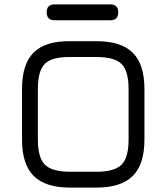

<svg xmlns="http://www.w3.org/2000/svg" viewBox="-20 -852 756 872"><path d="M228 -760Q192 -760 192 -796Q192 -832 228 -832H481Q517 -832 517 -796Q517 -760 481 -760ZM298 0Q186 0 133 -53Q80 -106 80 -218V-448Q80 -561 133 -613.5Q186 -666 298 -665H418Q530 -665 583 -612.5Q636 -560 636 -447V-218Q636 -106 583 -53Q530 0 418 0ZM152 -218Q152 -136 184 -104Q216 -72 298 -72H418Q500 -72 532 -104Q564 -136 564 -218V-447Q564 -530 532 -561.5Q500 -593 418 -593H298Q216 -594 184 -562.5Q152 -531 152 -448Z"/></svg>

Font: Jura SemiBold
Style: Regular
Weight: 600
Designer: Daniel Johnson, Alexei Vanyashin
Foundry: Daniel Johnson
Version: Version 5.103